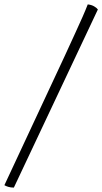

<svg xmlns="http://www.w3.org/2000/svg" viewBox="-26 -766 465 873"><path d="M37 87Q23 87 11.5 83.5Q0 80 -6 76L269 -513Q297 -574 316.5 -616.5Q336 -659 349.5 -689.5Q363 -720 373 -746Q391 -744 403 -736.5Q415 -729 419 -723Z"/></svg>

Font: Texturina Medium 12pt Thin
Style: Italic
Weight: 250
Italic angle: -11°
Version: Version 1.002